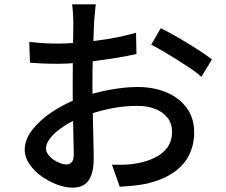

<svg xmlns="http://www.w3.org/2000/svg" viewBox="-20 -825 1040 885"><path d="M422 -805Q420 -796 419 -782.5Q418 -769 416.5 -754.5Q415 -740 414 -728Q413 -702 411.5 -666.5Q410 -631 408.5 -589.5Q407 -548 406.5 -506.5Q406 -465 406 -427Q406 -388 407 -340Q408 -292 409 -245.5Q410 -199 411 -159.5Q412 -120 412 -97Q412 -44 399.5 -14Q387 16 365.5 28Q344 40 314 40Q282 40 244 26Q206 12 172 -12Q138 -36 116 -68Q94 -100 94 -136Q94 -182 129.5 -227.5Q165 -273 223 -311Q281 -349 346 -373Q414 -398 485 -411Q556 -424 614 -424Q689 -424 748 -399Q807 -374 841 -327Q875 -280 875 -216Q875 -157 851.5 -110Q828 -63 780 -30Q732 3 659 21Q625 28 592.5 31Q560 34 532 36L496 -66Q526 -65 557 -66Q588 -67 616 -73Q658 -81 694 -98.5Q730 -116 751.5 -145.5Q773 -175 773 -217Q773 -256 752 -282.5Q731 -309 695 -323Q659 -337 613 -337Q548 -337 484 -323.5Q420 -310 358 -286Q312 -268 274 -243Q236 -218 214 -191.5Q192 -165 192 -141Q192 -126 202 -112.5Q212 -99 226.5 -89Q241 -79 257 -73Q273 -67 286 -67Q301 -67 310.5 -77.5Q320 -88 320 -113Q320 -141 318.5 -192Q317 -243 316 -304.5Q315 -366 315 -423Q315 -466 315.5 -512.5Q316 -559 316.5 -602Q317 -645 317.5 -678Q318 -711 318 -726Q318 -737 317 -752Q316 -767 315 -781.5Q314 -796 312 -805ZM721 -695Q758 -677 803.5 -650.5Q849 -624 890.5 -597.5Q932 -571 957 -551L908 -471Q890 -488 860.5 -508Q831 -528 797.5 -549Q764 -570 732.5 -588.5Q701 -607 677 -619ZM115 -632Q158 -627 189 -625.5Q220 -624 248 -624Q285 -624 332 -628Q379 -632 427.5 -638Q476 -644 522.5 -653.5Q569 -663 607 -674L609 -576Q569 -567 520.5 -559Q472 -551 422.5 -544.5Q373 -538 328.5 -534.5Q284 -531 250 -531Q205 -531 174 -532.5Q143 -534 118 -536Z"/></svg>

Font: Noto Sans JP Thin Medium
Style: Regular
Weight: 500
Version: Version 2.004-H2;hotconv 1.0.118;makeotfexe 2.5.65603